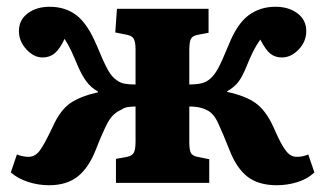

<svg xmlns="http://www.w3.org/2000/svg" viewBox="-20 -541 962 568"><path d="M125 7Q93 7 62.5 -3Q32 -13 12 -31L30 -84Q37 -81 46.5 -79Q56 -77 64 -77Q83 -77 96.5 -94Q110 -111 136 -166Q158 -215 187.5 -235.5Q217 -256 270 -268V-270Q249 -282 236 -299.5Q223 -317 211 -344Q199 -373 190.5 -391Q182 -409 171 -426Q157 -396 142 -383.5Q127 -371 106 -371Q80 -371 58 -395Q36 -419 36 -449Q36 -482 62 -501.5Q88 -521 127 -521Q173 -521 206 -496Q239 -471 266 -407Q287 -356 299 -334.5Q311 -313 325 -304Q335 -296 348.5 -293.5Q362 -291 381 -291V-394Q381 -416 376 -425.5Q371 -435 356 -438L321 -445L326 -515H597V-444L565 -438Q549 -435 544.5 -425.5Q540 -416 540 -392V-291Q559 -291 573.5 -294Q588 -297 598 -305Q612 -315 624 -336.5Q636 -358 656 -407Q681 -470 715 -495.5Q749 -521 795 -521Q834 -521 860 -501.5Q886 -482 886 -449Q886 -418 863.5 -394.5Q841 -371 814 -371Q794 -371 780 -382Q766 -393 750 -424Q738 -407 729 -389Q720 -371 709 -344Q697 -314 685 -298.5Q673 -283 652 -271V-269Q705 -258 735.5 -236.5Q766 -215 788 -167Q804 -130 815.5 -110.5Q827 -91 836.5 -84Q846 -77 859 -77Q875 -77 892 -84L910 -31Q889 -11 859 -2Q829 7 799 7Q745 7 712.5 -18Q680 -43 659 -97Q638 -150 624 -179.5Q610 -209 588 -217Q578 -222 565.5 -224Q553 -226 540 -226V-121Q540 -98 544.5 -89Q549 -80 564 -77L599 -70V0H323V-71L356 -77Q371 -80 376 -89.5Q381 -99 381 -123V-226Q372 -226 360 -224.5Q348 -223 340 -217Q313 -206 297.5 -176Q282 -146 263 -97Q242 -44 209.5 -18.5Q177 7 125 7Z"/></svg>

Font: Literata 12pt
Style: Bold
Weight: 700
Designer: Latin by Veronika Burian and Jose Scaglione. Greek by Irene Vlachou. Cyrillic by Vera Evstafieva.
Foundry: TypeTogether
Version: Version 3.002